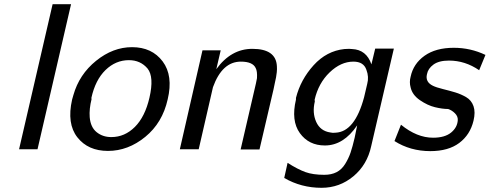

<svg xmlns="http://www.w3.org/2000/svg" viewBox="-20 -712 2336 916"><path d="M71 0 231 -692H319L159 0Z M324 -237Q327 -249 330 -258Q358 -357 438.5 -422Q519 -487 610 -487Q705 -487 756 -419Q807 -351 780 -238Q755 -126 673 -59Q591 8 495 8Q400 8 349 -57Q298 -122 324 -237ZM416 -245Q416 -244 416 -242.5Q416 -241 417 -240Q405 -192 408 -153Q412 -105 441 -81.5Q470 -58 511 -58Q575 -58 623.5 -106.5Q672 -155 693 -246Q716 -345 684 -385Q650 -425 595 -425Q532 -425 483.5 -378Q435 -331 416 -245Z M838 0 946 -472H1033L1012 -382Q1082 -479 1184 -479Q1297 -479 1301 -396Q1302 -382 1300.5 -367.5Q1299 -353 1297 -343Q1295 -333 1291 -315Q1287 -297 1285 -286Q1257 -168 1218 1H1128L1201 -314Q1205 -333 1206 -339Q1208 -372 1200 -387Q1186 -418 1129 -418Q1040 -418 996 -296L928 0Z M1392 -237V-245Q1414 -332 1476 -400.5Q1538 -469 1623 -478Q1649 -480 1660 -478Q1728 -475 1752 -405L1770 -480H1859L1751 -15Q1732 74 1666 129Q1600 184 1514 184Q1417 184 1336 137L1352 65Q1401 96 1437 109Q1473 122 1527 122Q1561 122 1585.5 109.5Q1610 97 1626.5 70.5Q1643 44 1652.5 16Q1662 -12 1672 -55L1684 -114Q1619 -18 1530 -18Q1453 -18 1410.5 -77Q1368 -136 1392 -237ZM1481 -236Q1481 -231 1482 -228Q1469 -174 1488.5 -130.5Q1508 -87 1556 -80Q1567 -77 1582 -79Q1673 -84 1717 -248L1732 -312Q1741 -345 1728 -379Q1715 -418 1666 -418Q1606 -418 1552.5 -366.5Q1499 -315 1481 -236Z M1862 -39 1893 -117Q1969 -55 2046 -55Q2102 -55 2132 -79.5Q2162 -104 2164 -139Q2165 -157 2150.5 -171.5Q2136 -186 2118 -192Q2091 -192 2055.5 -200.5Q2020 -209 1983.5 -234Q1947 -259 1939 -295Q1932 -320 1939 -346Q1952 -408 2005.5 -446Q2059 -484 2145 -484Q2225 -484 2296 -450L2266 -377Q2199 -423 2122 -423Q2074 -423 2048 -404Q2022 -385 2017 -358Q2008 -321 2045 -303Q2061 -295 2093.5 -287Q2126 -279 2152.5 -271Q2179 -263 2204 -248.5Q2229 -234 2239 -205.5Q2249 -177 2239 -136Q2223 -69 2171 -30Q2119 9 2033 9Q1938 9 1862 -39Z"/></svg>

Font: Coval
Style: Book Italic
Weight: 350
Foundry: Context Ltd
Version: Version 001.000